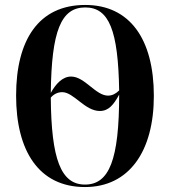

<svg xmlns="http://www.w3.org/2000/svg" viewBox="-20 -745 686 775"><path d="M323 10C501 10 601 -134 601 -358C601 -587 504 -725 324 -725C136 -725 45 -584 45 -359C45 -137 136 10 323 10ZM416 -359C366 -359 322 -436 267 -436C232 -436 205 -406 185 -370C188 -619 226 -715 324 -715C421 -715 457 -621 461 -380C448 -367 433 -359 416 -359ZM323 0C226 0 187 -102 185 -351C196 -364 212 -373 231 -373C278 -373 322 -297 383 -297C419 -297 439 -323 461 -363C461 -100 421 0 323 0Z"/></svg>

Font: Noto Serif Display ExtraCondensed
Style: Bold
Weight: 700
Width: 2
Designer: Monotype Design Team
Foundry: Monotype Imaging Inc.
Version: Version 2.009